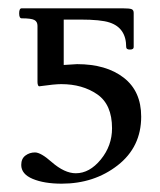

<svg xmlns="http://www.w3.org/2000/svg" viewBox="-20 -435 385 461"><path d="M128 6Q86 6 58.5 -5.5Q31 -17 31 -39Q31 -54 41 -61.5Q51 -69 64 -69Q78 -69 104 -46Q135 -19 162 -19Q195 -19 222 -52Q249 -85 249 -127Q249 -184 213.5 -208.5Q178 -233 127 -233Q111 -233 76 -228Q73 -227 71.5 -230Q70 -233 70 -238V-373Q70 -383 62.5 -387Q55 -391 32 -391Q26 -391 26 -403Q26 -415 32 -415H275Q291 -415 296 -413Q301 -411 301 -404V-322Q301 -316 292 -316Q283 -316 283 -322Q283 -368 243 -381Q222 -388 173 -388H133V-279L165 -281Q235 -281 277 -248.5Q319 -216 319 -155Q319 -82 262.5 -38Q206 6 128 6Z"/></svg>

Font: Junicode Cond Light
Style: Regular
Weight: 300
Width: 3
Designer: Peter S. Baker
Version: Version 2.201